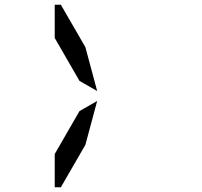

<svg xmlns="http://www.w3.org/2000/svg" viewBox="-20 -907 856 814"><path d="M212 -746V-887H238L342 -707L392 -521L317 -564ZM342 -293 238 -113H212V-254L317 -436L392 -479Z"/></svg>

Font: DSEG14 Modern
Style: Regular
Weight: 400
Designer: Keshikan(Twitter:@keshinomi_88pro)
Version: Version 0.46